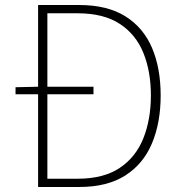

<svg xmlns="http://www.w3.org/2000/svg" viewBox="-20 -746 723 766"><path d="M42 -370V-398L134 -400H353V-370ZM132 0V-726H296Q408 -726 480 -681Q552 -636 586.5 -555Q621 -474 621 -365Q621 -257 586.5 -174.5Q552 -92 480 -46Q408 0 296 0ZM169 -33H290Q393 -33 457.5 -76Q522 -119 552 -194.5Q582 -270 582 -365Q582 -461 552 -535Q522 -609 457.5 -651Q393 -693 290 -693H169Z"/></svg>

Font: Noto Sans HK Thin Thin
Style: Regular
Weight: 250
Version: Version 2.004-H2;hotconv 1.0.118;makeotfexe 2.5.65603